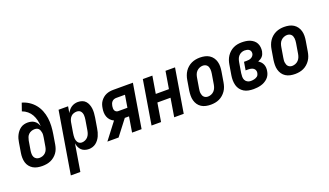

<svg xmlns="http://www.w3.org/2000/svg" viewBox="-83 -1331 3665 2141"><g transform="rotate(-20 1750.0 -260.0)"><path d="M206 8Q177 8 149 2.5Q121 -3 98 -16.5Q75 -30 58 -51.5Q41 -73 33.5 -99.5Q26 -126 25.5 -155Q25 -184 30 -213L49 -328Q52 -349 58 -370Q64 -391 74 -411Q84 -431 98.5 -449Q113 -467 131.5 -480Q150 -493 171.5 -498.5Q193 -504 214 -504Q236 -504 256.5 -499Q277 -494 294 -482Q311 -470 322 -453Q333 -436 340 -416Q338 -453 329.5 -488.5Q321 -524 304 -554.5Q287 -585 259.5 -608Q232 -631 198 -643L230 -735Q274 -723 312 -698Q350 -673 378 -638.5Q406 -604 423 -561.5Q440 -519 446.5 -473Q453 -427 450.5 -379Q448 -331 440 -283L421 -168Q417 -144 408.5 -120Q400 -96 385 -75Q370 -54 349 -37Q328 -20 304.5 -10Q281 0 255.5 4Q230 8 206 8ZM206 -88Q225 -88 244 -94.5Q263 -101 277.5 -115Q292 -129 299.5 -147Q307 -165 310 -184L327 -285Q329 -299 330.5 -313Q332 -327 330 -340.5Q328 -354 323.5 -366.5Q319 -379 311 -389Q303 -399 290 -403.5Q277 -408 263 -408Q244 -408 225 -401.5Q206 -395 191.5 -381Q177 -367 170 -349Q163 -331 159 -312L140 -198Q137 -178 137.5 -158.5Q138 -139 146 -122.5Q154 -106 170.5 -97Q187 -88 206 -88Z M467 215 589 -520H702L689 -444Q699 -462 712 -478Q725 -494 742.5 -505.5Q760 -517 780 -522.5Q800 -528 819 -528Q846 -528 870 -519.5Q894 -511 910 -493Q926 -475 935 -451.5Q944 -428 947 -402.5Q950 -377 948 -350.5Q946 -324 942 -298L922 -178Q919 -156 913 -134.5Q907 -113 898 -92.5Q889 -72 875 -53Q861 -34 843 -20Q825 -6 802.5 1Q780 8 759 8Q734 8 711 0.5Q688 -7 671.5 -23Q655 -39 645.5 -61Q636 -83 633 -106L580 215ZM710 -88Q729 -88 748.5 -96.5Q768 -105 781.5 -120.5Q795 -136 802 -155Q809 -174 812 -193L832 -313Q834 -327 835 -340.5Q836 -354 835 -367Q834 -380 829.5 -392Q825 -404 817 -413.5Q809 -423 796.5 -427.5Q784 -432 771 -432Q753 -432 735 -426Q717 -420 703.5 -406.5Q690 -393 682.5 -375.5Q675 -358 672 -340L652 -220Q650 -206 648.5 -191.5Q647 -177 647.5 -163Q648 -149 652 -135.5Q656 -122 663.5 -111Q671 -100 683.5 -94Q696 -88 710 -88Z M979 0 1129 -196Q1106 -206 1088.5 -224.5Q1071 -243 1062 -266.5Q1053 -290 1052 -316.5Q1051 -343 1056 -369Q1059 -390 1066 -410.5Q1073 -431 1086 -449Q1099 -467 1116.5 -481.5Q1134 -496 1154 -504.5Q1174 -513 1195 -516.5Q1216 -520 1237 -520H1471L1385 0H1272L1302 -182H1252L1112 0ZM1208 -278H1318L1342 -424H1237Q1224 -424 1210.5 -419Q1197 -414 1187.5 -403.5Q1178 -393 1173 -380Q1168 -367 1166 -354Q1164 -341 1164 -327.5Q1164 -314 1169 -303Q1174 -292 1184.5 -285Q1195 -278 1208 -278Z M1503 0 1589 -520H1702L1668 -315H1824L1858 -520H1971L1885 0H1772L1808 -219H1652L1616 0Z M2206 8Q2176 8 2147.5 2Q2119 -4 2095.5 -19Q2072 -34 2056.5 -56.5Q2041 -79 2033.5 -106.5Q2026 -134 2026.5 -163.5Q2027 -193 2031 -222L2051 -342Q2055 -367 2064 -392Q2073 -417 2087.5 -439Q2102 -461 2123 -479Q2144 -497 2168 -508Q2192 -519 2217 -523.5Q2242 -528 2267 -528Q2297 -528 2325.5 -522Q2354 -516 2377.5 -501Q2401 -486 2417 -463.5Q2433 -441 2440.5 -413.5Q2448 -386 2447.5 -356.5Q2447 -327 2442 -298L2422 -178Q2418 -153 2409.5 -128Q2401 -103 2386 -81Q2371 -59 2350.5 -41Q2330 -23 2306 -12Q2282 -1 2256.5 3.5Q2231 8 2206 8ZM2206 -88Q2225 -88 2245 -96Q2265 -104 2279.5 -119.5Q2294 -135 2301.5 -154.5Q2309 -174 2312 -193L2332 -313Q2334 -327 2335 -340.5Q2336 -354 2334.5 -367.5Q2333 -381 2328.5 -393Q2324 -405 2315 -414Q2306 -423 2293.5 -427.5Q2281 -432 2267 -432Q2248 -432 2228.5 -424Q2209 -416 2194 -400.5Q2179 -385 2172 -365.5Q2165 -346 2162 -327L2142 -207Q2140 -193 2138.5 -179.5Q2137 -166 2139 -152.5Q2141 -139 2145.5 -127Q2150 -115 2159 -106Q2168 -97 2180 -92.5Q2192 -88 2206 -88Z M2713 8Q2682 8 2653 2.5Q2624 -3 2600 -17.5Q2576 -32 2559 -54.5Q2542 -77 2534.5 -104.5Q2527 -132 2526.5 -162Q2526 -192 2531 -222L2551 -342Q2555 -367 2563.5 -391.5Q2572 -416 2586.5 -438Q2601 -460 2621 -478Q2641 -496 2665 -507.5Q2689 -519 2714 -523.5Q2739 -528 2763 -528Q2789 -528 2814 -524.5Q2839 -521 2861 -512Q2883 -503 2901.5 -488Q2920 -473 2931 -452Q2942 -431 2945 -406Q2948 -381 2944 -356Q2941 -341 2935 -326Q2929 -311 2918.5 -299Q2908 -287 2894 -278.5Q2880 -270 2865 -264Q2882 -254 2895 -240Q2908 -226 2915.5 -208.5Q2923 -191 2924.5 -170.5Q2926 -150 2922 -130Q2919 -108 2909 -86.5Q2899 -65 2882 -48.5Q2865 -32 2844 -20.5Q2823 -9 2801 -3Q2779 3 2756.5 5.5Q2734 8 2713 8ZM2713 -88Q2723 -88 2733.5 -89Q2744 -90 2754 -92.5Q2764 -95 2774 -99Q2784 -103 2792.5 -110Q2801 -117 2805.5 -127Q2810 -137 2812 -147Q2815 -164 2809.5 -179Q2804 -194 2791.5 -203Q2779 -212 2763 -215.5Q2747 -219 2730 -219H2699L2715 -315H2746Q2760 -315 2773.5 -317Q2787 -319 2800 -325.5Q2813 -332 2822.5 -344Q2832 -356 2834 -369Q2836 -384 2831.5 -397Q2827 -410 2816 -418Q2805 -426 2791.5 -429Q2778 -432 2763 -432Q2744 -432 2724.5 -423.5Q2705 -415 2691.5 -399.5Q2678 -384 2671.5 -365Q2665 -346 2662 -327L2642 -207Q2639 -186 2639 -164.5Q2639 -143 2648 -125.5Q2657 -108 2674.5 -98Q2692 -88 2713 -88Z M3206 8Q3176 8 3147.5 2Q3119 -4 3095.5 -19Q3072 -34 3056.5 -56.5Q3041 -79 3033.5 -106.5Q3026 -134 3026.5 -163.5Q3027 -193 3031 -222L3051 -342Q3055 -367 3064 -392Q3073 -417 3087.5 -439Q3102 -461 3123 -479Q3144 -497 3168 -508Q3192 -519 3217 -523.5Q3242 -528 3267 -528Q3297 -528 3325.5 -522Q3354 -516 3377.5 -501Q3401 -486 3417 -463.5Q3433 -441 3440.5 -413.5Q3448 -386 3447.5 -356.5Q3447 -327 3442 -298L3422 -178Q3418 -153 3409.5 -128Q3401 -103 3386 -81Q3371 -59 3350.5 -41Q3330 -23 3306 -12Q3282 -1 3256.5 3.5Q3231 8 3206 8ZM3206 -88Q3225 -88 3245 -96Q3265 -104 3279.5 -119.5Q3294 -135 3301.5 -154.5Q3309 -174 3312 -193L3332 -313Q3334 -327 3335 -340.5Q3336 -354 3334.5 -367.5Q3333 -381 3328.5 -393Q3324 -405 3315 -414Q3306 -423 3293.5 -427.5Q3281 -432 3267 -432Q3248 -432 3228.5 -424Q3209 -416 3194 -400.5Q3179 -385 3172 -365.5Q3165 -346 3162 -327L3142 -207Q3140 -193 3138.5 -179.5Q3137 -166 3139 -152.5Q3141 -139 3145.5 -127Q3150 -115 3159 -106Q3168 -97 3180 -92.5Q3192 -88 3206 -88Z"/></g></svg>

Font: Iosevka
Style: Bold Italic
Weight: 700
Italic angle: -9°
Monospace: yes
Designer: Belleve Invis
Foundry: Belleve Invis
Version: Version 32.5.0; ttfautohint (v1.8.4)